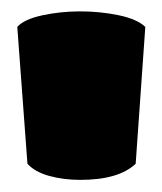

<svg xmlns="http://www.w3.org/2000/svg" viewBox="-20 -689 280 331"><path d="M118.2 -378.9Q184.6 -378.9 213.9 -406.7L230.5 -642.6Q216.3 -656.2 184.3 -662.8Q152.3 -669.4 118.4 -669.4Q84.5 -669.4 53 -662.6Q21.5 -655.8 9.8 -642.6L27.3 -406.7Q40 -392.6 64.9 -385.7Q89.8 -378.9 118.2 -378.9Z"/></svg>

Font: Friends & Family
Style: Regular
Weight: 400
Designer: Sarang Kulkarni, Maithili Shingre, Noopur Datye
Foundry: Ek Type
Version: Version 1.000;hotconv 1.0.117;makeotfexe 2.5.65602